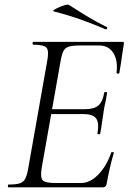

<svg xmlns="http://www.w3.org/2000/svg" viewBox="-20 -805 554 825"><path d="M16 0Q13.8 0 13.8 -6Q13.8 -12 16 -12Q47.8 -12 64.2 -17Q80.6 -22 88.4 -37Q96.2 -52 101.2 -81L183 -544Q191 -587 179.9 -600Q168.8 -613 122.8 -613Q120 -613 120 -619Q120 -625 122.8 -625H506.2Q514.2 -625 512.2 -616Q509.2 -597.8 505.6 -574.2Q502 -550.6 498.9 -528.2Q495.8 -505.8 492.8 -491.6Q491.8 -487.6 485.9 -488.7Q480 -489.8 480.8 -492.6Q487.2 -545.4 467 -577.5Q446.8 -609.6 405.4 -609.6H322.6Q292.2 -609.6 275.9 -604.7Q259.6 -599.8 252.5 -585.6Q245.4 -571.4 240.4 -543L159.4 -85Q152.4 -43.4 163 -31Q173.6 -18.6 218.6 -18.6H328.6Q366.8 -18.6 402.3 -54.9Q437.8 -91.2 458 -149.4Q459.2 -152.4 465.1 -151.3Q471 -150.2 469 -147.4Q460.8 -120.8 452.2 -83.7Q443.6 -46.6 438.2 -15Q435.2 0 422.2 0ZM410.8 -231.6Q409.8 -227.6 403.8 -228.1Q397.8 -228.6 398.8 -232.6Q406.8 -277.4 392.9 -296.2Q379 -315 337.6 -315H174.2L177.4 -335.8H344.6Q384 -335.8 402.6 -351.7Q421.2 -367.6 427.8 -406.2Q428.8 -410.4 434.8 -409.9Q440.8 -409.4 439.8 -404.4Q435.6 -375.6 431.6 -359.5Q427.6 -343.4 425.2 -325Q421.2 -302.4 418.5 -280.3Q415.8 -258.2 410.8 -231.6ZM434 -679Q382.2 -701.2 329.3 -720.2Q276.4 -739.2 211.2 -756Q205.2 -758 212.9 -763Q220.6 -768 234.1 -774Q247.6 -780 259.9 -783.3Q272.2 -786.6 275.4 -784.2Q312.6 -760.2 351.8 -736.4Q391 -712.6 438 -689Q442 -688 440.1 -682.9Q438.2 -677.8 434 -679Z"/></svg>

Font: Cormorant Garamond Light
Style: Italic
Weight: 300
Italic angle: -10°
Designer: Christian Thalmann (Catharsis Fonts)
Foundry: Catharsis Fonts
Version: Version 4.001